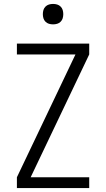

<svg xmlns="http://www.w3.org/2000/svg" viewBox="-20 -957 540 977"><path d="M66 0V-55L364 -680H66V-735H434V-680L136 -55H434V0ZM250 -833Q239 -833 229 -836Q219 -839 211.5 -846.5Q204 -854 201 -864Q198 -874 198 -885Q198 -896 201 -906Q204 -916 211.5 -923.5Q219 -931 229 -934Q239 -937 250 -937Q261 -937 271 -934Q281 -931 288.5 -923.5Q296 -916 299 -906Q302 -896 302 -885Q302 -874 299 -864Q296 -854 288.5 -846.5Q281 -839 271 -836Q261 -833 250 -833Z"/></svg>

Font: Iosevka Fixed Light
Style: Regular
Weight: 300
Monospace: yes
Designer: Belleve Invis
Foundry: Belleve Invis
Version: Version 32.3.0